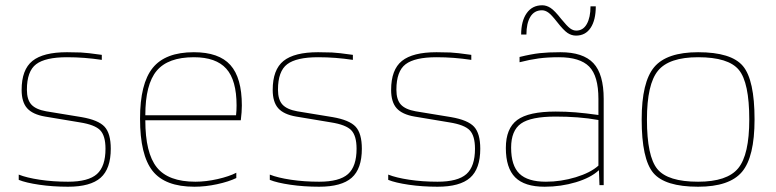

<svg xmlns="http://www.w3.org/2000/svg" viewBox="-20 -702 2944 728"><path d="M234 -485Q152 -485 117 -458.5Q82 -432 82 -362Q82 -324 99 -305.5Q116 -287 155 -280L289 -258Q353 -247 376.5 -221.5Q400 -196 400 -138Q400 -62 361.5 -28Q323 6 238 6Q180 6 129 -1.5Q78 -9 51 -20V-40Q81 -28 131 -20.5Q181 -13 238 -13Q315 -13 347.5 -42Q380 -71 380 -138Q380 -187 360 -208Q340 -229 283 -238L151 -260Q104 -268 83 -291.5Q62 -315 62 -361Q62 -438 103 -471Q144 -504 234 -504Q263 -504 286.5 -503Q310 -502 366 -494V-475Q332 -480 300 -482.5Q268 -485 234 -485Z M876 -47V-27Q847 -13 803 -3.5Q759 6 717 6Q606 6 558.5 -54Q511 -114 511 -252Q511 -385 559 -444.5Q607 -504 715 -504Q810 -504 853.5 -455.5Q897 -407 897 -302Q897 -290 896 -276Q895 -262 893 -246H531Q531 -122 574.5 -67.5Q618 -13 721 -13Q761 -13 805 -23Q849 -33 876 -47ZM877 -302Q877 -398 838 -441.5Q799 -485 715 -485Q617 -485 574 -433.5Q531 -382 531 -265H875Q876 -274 876.5 -283Q877 -292 877 -302Z M1186 -485Q1104 -485 1069 -458.5Q1034 -432 1034 -362Q1034 -324 1051 -305.5Q1068 -287 1107 -280L1241 -258Q1305 -247 1328.5 -221.5Q1352 -196 1352 -138Q1352 -62 1313.5 -28Q1275 6 1190 6Q1132 6 1081 -1.5Q1030 -9 1003 -20V-40Q1033 -28 1083 -20.5Q1133 -13 1190 -13Q1267 -13 1299.5 -42Q1332 -71 1332 -138Q1332 -187 1312 -208Q1292 -229 1235 -238L1103 -260Q1056 -268 1035 -291.5Q1014 -315 1014 -361Q1014 -438 1055 -471Q1096 -504 1186 -504Q1215 -504 1238.5 -503Q1262 -502 1318 -494V-475Q1284 -480 1252 -482.5Q1220 -485 1186 -485Z M1635 -485Q1553 -485 1518 -458.5Q1483 -432 1483 -362Q1483 -324 1500 -305.5Q1517 -287 1556 -280L1690 -258Q1754 -247 1777.5 -221.5Q1801 -196 1801 -138Q1801 -62 1762.5 -28Q1724 6 1639 6Q1581 6 1530 -1.5Q1479 -9 1452 -20V-40Q1482 -28 1532 -20.5Q1582 -13 1639 -13Q1716 -13 1748.5 -42Q1781 -71 1781 -138Q1781 -187 1761 -208Q1741 -229 1684 -238L1552 -260Q1505 -268 1484 -291.5Q1463 -315 1463 -361Q1463 -438 1504 -471Q1545 -504 1635 -504Q1664 -504 1687.5 -503Q1711 -502 1767 -494V-475Q1733 -480 1701 -482.5Q1669 -485 1635 -485Z M2045 6Q1969 6 1933.5 -29.5Q1898 -65 1898 -141Q1898 -215 1941 -247Q1984 -279 2087 -279Q2126 -279 2162.5 -276Q2199 -273 2249 -266V-327Q2249 -414 2214 -449.5Q2179 -485 2099 -485Q2056 -485 2022.5 -480.5Q1989 -476 1950 -466V-486Q1995 -497 2027 -500.5Q2059 -504 2105 -504Q2191 -504 2230 -462.5Q2269 -421 2269 -327V0H2253L2251 -56H2250Q2220 -28 2163.5 -11Q2107 6 2045 6ZM2087 -260Q1993 -260 1955.5 -233.5Q1918 -207 1918 -142Q1918 -74 1949.5 -43.5Q1981 -13 2050 -13Q2107 -13 2163 -30Q2219 -47 2249 -74V-247Q2210 -254 2169.5 -257Q2129 -260 2087 -260ZM2219 -678H2239Q2239 -626 2219.5 -596.5Q2200 -567 2164 -567Q2147 -567 2132 -577Q2117 -587 2092 -619Q2071 -646 2059 -654.5Q2047 -663 2035 -663Q2006 -663 1991 -638.5Q1976 -614 1976 -571H1956Q1956 -622 1977 -652Q1998 -682 2036 -682Q2052 -682 2067.5 -672Q2083 -662 2108 -630Q2130 -603 2141.5 -594.5Q2153 -586 2165 -586Q2191 -586 2205 -611Q2219 -636 2219 -678Z M2841 -249Q2841 -107 2793.5 -50.5Q2746 6 2627 6Q2501 6 2457 -46.5Q2413 -99 2413 -249Q2413 -391 2460.5 -447.5Q2508 -504 2627 -504Q2753 -504 2797 -451.5Q2841 -399 2841 -249ZM2433 -249Q2433 -109 2472.5 -61Q2512 -13 2627 -13Q2737 -13 2779 -64Q2821 -115 2821 -249Q2821 -389 2781.5 -437Q2742 -485 2627 -485Q2517 -485 2475 -434Q2433 -383 2433 -249Z"/></svg>

Font: Blinker Thin
Style: Regular
Weight: 100
Designer: Juergen Huber
Foundry: supertype
Version: Version 1.017;hotconv 1.0.117;makeotfexe 2.5.65602